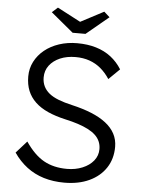

<svg xmlns="http://www.w3.org/2000/svg" viewBox="-59 -930 724 987"><g transform="rotate(5 302.5 -437.0)"><path d="M310.3 10Q252.6 10 203.9 -4.8Q155.3 -19.7 116.3 -49.3Q77.3 -79 47.6 -122.3L102.8 -184Q148 -117.7 198.4 -89.7Q248.8 -61.7 317.6 -61.7Q361.7 -61.7 397.5 -76.6Q433.4 -91.4 454.5 -117.5Q475.5 -143.6 475.5 -177.3Q475.5 -199 467.6 -217Q459.8 -235.1 444.4 -249.4Q429.1 -263.8 406.2 -275.6Q383.3 -287.4 353.6 -297.1Q323.9 -306.8 287.2 -314.8Q235.6 -326.5 196.6 -344Q157.6 -361.5 131.1 -386.6Q104.6 -411.8 91.4 -444.3Q78.3 -476.7 78.3 -518Q78.3 -559 96.4 -594.4Q114.6 -629.7 146.4 -655.5Q178.2 -681.3 221.4 -695.7Q264.5 -710 314.5 -710Q368.5 -710 412.2 -696.8Q455.8 -683.7 489.2 -657.9Q522.5 -632.1 545.5 -595.1L489.4 -540.3Q468.7 -572 442.7 -593.8Q416.7 -615.6 384.1 -627Q351.6 -638.3 312.5 -638.3Q267.5 -638.3 232.6 -623.3Q197.7 -608.2 177.6 -581.7Q157.6 -555.1 157.6 -520Q157.6 -494.7 167.3 -474.5Q177 -454.3 196 -438.7Q215 -423.2 245 -411.5Q275.1 -399.8 315.1 -390.8Q371.8 -377.8 416.1 -359.8Q460.5 -341.8 491.5 -317.8Q522.5 -293.9 538.7 -263.4Q554.8 -232.9 554.8 -195.9Q554.8 -133.9 524.3 -87.6Q493.8 -41.3 438.9 -15.7Q383.9 10 310.3 10ZM286 -761.4 170.3 -857.3 199.6 -883.6 331.8 -814.2H306.9L438.8 -883.6L468 -857.3L352.4 -761.4Z"/></g></svg>

Font: Lexend Medium
Style: Regular
Weight: 500
Designer: Bonnie Shaver-Troup, Thomas Jockin
Foundry: Lexend
Version: Version 1.005